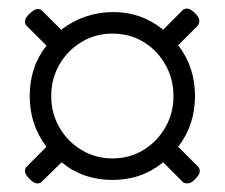

<svg xmlns="http://www.w3.org/2000/svg" viewBox="-20 -493 523 446"><path d="M76 -70Q73 -67 66 -67Q59 -67 48.5 -77.5Q38 -88 38 -95Q38 -102 41 -105L88 -152Q49 -203 49 -270Q49 -338 88 -387L41 -434Q38 -437 38 -444Q38 -451 49 -461.5Q60 -472 67 -472Q74 -472 77 -469L122 -424Q177 -465 243 -465Q309 -465 359 -424L405 -470Q408 -473 415 -473Q422 -473 432.5 -463Q443 -453 443 -445Q443 -437 439 -433L394 -388Q433 -337 433 -270Q433 -203 394 -152L441 -105Q444 -102 444 -95Q444 -88 434 -77.5Q424 -67 416 -67Q408 -67 405 -70L359 -116Q309 -75 241 -75Q173 -75 123 -116ZM99 -270Q99 -230 118 -197Q137 -164 169.5 -144.5Q202 -125 241 -125Q281 -125 313 -144.5Q345 -164 364 -197Q383 -230 383 -270Q383 -329 342 -373Q300 -415 241 -415Q202 -415 169.5 -395.5Q137 -376 118 -343Q99 -310 99 -270Z"/></svg>

Font: Benne
Style: Regular
Weight: 400
Designer: John-Daniel Harrington
Version: Version 1.001